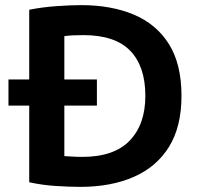

<svg xmlns="http://www.w3.org/2000/svg" viewBox="-20 -721 781 749"><path d="M293 8Q251 8 197.5 4.5Q144 1 94 -10V-309H13V-411H94V-683Q144 -693 199.5 -697Q255 -701 297 -701Q414 -701 502 -664Q590 -627 639 -549Q688 -471 688 -347Q688 -227 639.5 -148.5Q591 -70 502 -31Q413 8 293 8ZM301 -109Q425 -109 486 -172.5Q547 -236 547 -347Q547 -462 488 -523Q429 -584 305 -584Q258 -584 231 -580V-411H358V-309H231V-112Q240 -112 257 -110.5Q274 -109 301 -109Z"/></svg>

Font: Ubuntu Sans
Style: Bold
Weight: 700
Designer: Dalton Maag Ltd
Foundry: Dalton Maag Ltd
Version: Version 1.006; ttfautohint (v1.8.4.7-5d5b)